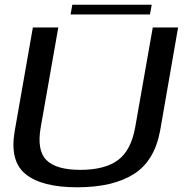

<svg xmlns="http://www.w3.org/2000/svg" viewBox="-20 -791 793 815"><path d="M308 4Q459 4 547.8 -52Q636.5 -108 660 -238L736 -674.5H628.5L554 -251.5Q536.5 -152.5 480.5 -111.2Q424.5 -70 321 -70Q218.5 -70 177 -111.5Q135.5 -153 153 -251.5L227.5 -674.5H119.5L43 -238Q19.5 -108 88.5 -52Q157.5 4 308 4ZM279.5 -729.5H616.5L624 -771H287Z"/></svg>

Font: Anybody SemiExpanded
Style: Italic
Weight: 400
Width: 6
Italic angle: -10°
Version: Version 1.113;gftools[0.9.25]